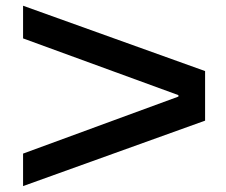

<svg xmlns="http://www.w3.org/2000/svg" viewBox="-20 -805 777 660"><path d="M59.3 -277 593.3 -473V-478L59.3 -673V-785.3L685 -560.7V-390.3L59.3 -165.3Z"/></svg>

Font: Matangi Light
Style: Regular
Weight: 300
Designer: Prashant Pant
Foundry: The Graphic Ant
Version: Version 3.002